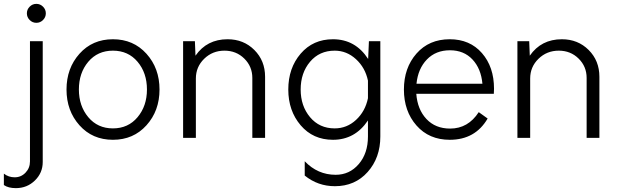

<svg xmlns="http://www.w3.org/2000/svg" viewBox="-42 -713 3198 993"><path d="M180.5 -609.5Q166 -595 146 -595Q126 -595 111.5 -609.5Q97 -624 97 -644Q97 -664 111.5 -678.5Q126 -693 146 -693Q166 -693 180.5 -678.5Q195 -664 195 -644Q195 -624 180.5 -609.5ZM40 260Q1 260 -22 244V185Q2 204 34 204Q67 204 90 180Q113 156 113 122V-500H179V125Q179 181 138.5 220.5Q98 260 40 260Z M715.5 -65Q648 10 542 10Q436 10 369 -65Q302 -140 302 -250Q302 -360 369 -435Q436 -510 542 -510Q648 -510 715.5 -435Q783 -360 783 -250Q783 -140 715.5 -65ZM718 -250Q718 -336 669.5 -393.5Q621 -451 542 -451Q463 -451 414.5 -393.5Q366 -336 366 -250Q366 -165 414.5 -107Q463 -49 542 -49Q621 -49 669.5 -107Q718 -165 718 -250Z M1135 -510Q1218 -510 1273.5 -454.5Q1329 -399 1329 -316V0H1263V-310Q1263 -369 1221.5 -410Q1180 -451 1119 -451Q1057 -451 1014 -409Q971 -367 971 -307V0H905V-500H966L969 -425Q1028 -510 1135 -510Z M1866 -500H1925V-7Q1925 103 1859.5 176.5Q1794 250 1690 250Q1602 250 1534 195V121Q1601 191 1694 191Q1766 191 1813.5 135.5Q1861 80 1861 -7V-90Q1794 10 1680 10Q1577 10 1513 -65Q1449 -140 1449 -250Q1449 -361 1513 -435.5Q1577 -510 1680 -510Q1796 -510 1862 -408ZM1689 -49Q1752 -49 1799.5 -93Q1847 -137 1861 -205V-296Q1847 -363 1799 -407Q1751 -451 1689 -451Q1610 -451 1561.5 -393.5Q1513 -336 1513 -250Q1513 -165 1561.5 -107Q1610 -49 1689 -49Z M2513 -254Q2513 -237 2512 -228H2111Q2117 -147 2163.5 -97.5Q2210 -48 2286 -48Q2379 -48 2434 -133L2480 -100Q2416 10 2284 10Q2177 10 2112 -64Q2047 -138 2047 -250Q2047 -362 2112 -436Q2177 -510 2284 -510Q2388 -510 2450.5 -438.5Q2513 -367 2513 -254ZM2285 -453Q2212 -453 2166 -405.5Q2120 -358 2112 -280H2453Q2446 -358 2401.5 -405.5Q2357 -453 2285 -453Z M2864 -510Q2947 -510 3002.5 -454.5Q3058 -399 3058 -316V0H2992V-310Q2992 -369 2950.5 -410Q2909 -451 2848 -451Q2786 -451 2743 -409Q2700 -367 2700 -307V0H2634V-500H2695L2698 -425Q2757 -510 2864 -510Z"/></svg>

Font: Orkney Light
Style: Regular
Weight: 300
Designer: Samuel Oakes and Alfredo Marco Pradil
Foundry: Alfredo Marco Pradil
Version: 1.0; ttfautohint (v1.5)